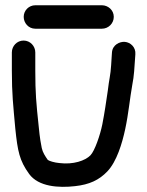

<svg xmlns="http://www.w3.org/2000/svg" viewBox="-20 -687 559 729"><path d="M25 -488V-419C25 -329.1 30 -289.6 38.1 -198.6C47.1 -112.8 53.7 -77.3 90.8 -26.3C126.2 22 202.5 27 264.8 19.8C319.3 13.9 356.2 -3.3 387.6 -36.2C423.4 -73.8 444 -143.4 455.4 -196.8C468.2 -256.1 472.8 -312.2 482.5 -366.1C488.9 -396.6 490.8 -434.1 492.9 -466.3L493.9 -480.5C496.4 -508.2 474.8 -526.2 454.3 -528C434.9 -529.7 407 -517.1 405.1 -487.7L404.1 -472.6C403.4 -461.8 402.7 -450.9 402 -439.5C399.8 -401.6 394.1 -385.5 389.2 -342.2C382.6 -297.6 377.6 -261.6 368.5 -214.8C360.4 -174.3 339.6 -114 323.5 -97.4C303.7 -76.9 258.4 -61.3 205.6 -67.9C186.2 -69.5 166.1 -76 161.5 -79.8C151.9 -93.5 142 -108.2 138.5 -125.2C136 -137 131.1 -162.2 126.9 -207.5C117.5 -295.5 114 -334.1 114 -419V-488C114 -512.1 94.7 -533 69.5 -533C44.3 -533 25 -512.1 25 -488ZM114 -578H367C391.8 -578 412 -598.2 412 -623C412 -649 390 -667 367 -667H114C89.7 -667 70 -647.3 70 -623C70 -600 88 -578 114 -578Z"/></svg>

Font: Just Breathe
Style: Bd
Weight: 400
Foundry: Cannot Into Space Fonts
Version: Version 0.72